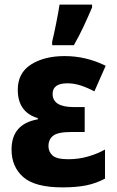

<svg xmlns="http://www.w3.org/2000/svg" viewBox="-20 -802 506 832"><path d="M347 -338H300Q208 -338 208 -395Q208 -441 272 -441Q301 -441 330 -431.5Q359 -422 389 -406L438 -517Q353 -559 260 -559Q172 -559 114.5 -522.5Q57 -486 57 -413Q57 -316 144 -290V-285Q30 -265 30 -154Q30 -79 81 -34.5Q132 10 251 10Q312 10 355 1Q398 -8 435 -28V-154Q403 -136 362 -124Q321 -112 276 -112Q226 -112 208 -128Q190 -144 190 -169Q190 -198 210.5 -214Q231 -230 290 -230H347ZM206 -606H300Q324 -648 343.5 -690Q363 -732 379 -770V-782H238Q234 -754 223.5 -701.5Q213 -649 206 -621Z"/></svg>

Font: Noto Sans Display SemiCondensed Extra
Style: Regular
Weight: 800
Width: 4
Designer: Monotype Design Team
Foundry: Monotype Imaging Inc.
Version: Version 1.900